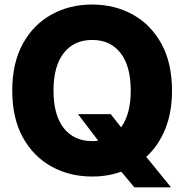

<svg xmlns="http://www.w3.org/2000/svg" viewBox="-20 -757 802 834"><path d="M380.4 9.8Q282.2 9.8 203.6 -33.7Q125 -77.1 79.1 -160.4Q33.2 -243.7 33.2 -363.3Q33.2 -483.4 79.1 -566.9Q125 -650.4 203.6 -693.8Q282.2 -737.3 380.4 -737.3Q478 -737.3 556.6 -693.8Q635.3 -650.4 681.2 -566.9Q727.1 -483.4 727.1 -363.3Q727.1 -267.6 697.3 -195.3Q667.5 -123 615.2 -75.7L722.7 56.6H563.5L506.8 -11.2Q447.8 9.8 380.4 9.8ZM380.4 -144Q394 -144 406.7 -146L318.8 -261.2H460.9L505.9 -204.1Q547.9 -261.2 547.9 -363.3Q547.9 -470.2 503.4 -526.9Q459 -583.5 380.4 -583.5Q301.8 -583.5 257.1 -526.9Q212.4 -470.2 212.4 -363.3Q212.4 -256.8 257.1 -200.4Q301.8 -144 380.4 -144Z"/></svg>

Font: Inter Tight ExtraBold
Style: Regular
Weight: 800
Designer: Rasmus Andersson
Foundry: rsms
Version: Version 3.004; ttfautohint (v1.8.4.7-5d5b)